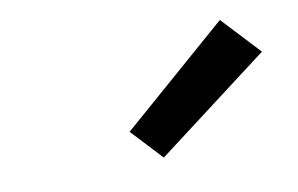

<svg xmlns="http://www.w3.org/2000/svg" viewBox="-41 -861 581 374"><g transform="rotate(-10 250.0 -673.5)"><path d="M257 -551 200 -612 411 -796 481 -721Z"/></g></svg>

Font: Iosevka SS04 Semibold Oblique
Style: Regular
Weight: 600
Italic angle: -9°
Monospace: yes
Designer: Belleve Invis
Foundry: Belleve Invis
Version: Version 19.0.0; ttfautohint (v1.8.4)